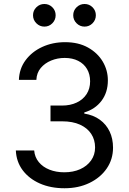

<svg xmlns="http://www.w3.org/2000/svg" viewBox="-20 -953 658 982"><path d="M310.1 9.8Q238.8 9.8 183.6 -14.6Q128.4 -39.1 95.9 -82.5Q63.5 -126 61 -183.6H154.8Q157.7 -148.9 178.5 -123.8Q199.2 -98.6 233.2 -85.2Q267.1 -71.8 308.6 -71.8Q354.5 -71.8 389.9 -87.6Q425.3 -103.5 445.8 -132.3Q466.3 -161.1 466.3 -198.7Q466.3 -238.3 446.5 -268.3Q426.8 -298.3 389.2 -315.4Q351.6 -332.5 297.4 -332.5H238.3V-413.1H297.4Q339.8 -413.1 372.3 -428.5Q404.8 -443.8 422.9 -471.7Q440.9 -499.5 440.9 -537.1Q440.9 -573.2 425 -600.1Q409.2 -627 379.9 -641.8Q350.6 -656.7 311 -656.7Q273.9 -656.7 241.5 -643.3Q209 -629.9 188.2 -605Q167.5 -580.1 166 -544.4H76.7Q78.6 -601.6 110.8 -645Q143.1 -688.5 196 -712.9Q249 -737.3 313 -737.3Q380.9 -737.3 429.9 -710Q479 -682.6 505.4 -638.2Q531.7 -593.8 531.7 -542Q531.7 -480.5 499.3 -437.5Q466.8 -394.5 411.1 -377.9V-372.1Q457.5 -364.7 490.5 -340.8Q523.4 -316.9 540.8 -280.3Q558.1 -243.7 558.1 -197.8Q558.1 -138.2 525.9 -91.3Q493.7 -44.4 437.5 -17.3Q381.3 9.8 310.1 9.8ZM412.6 -816.9Q388.7 -816.9 371.6 -834Q354.5 -851.1 354.5 -875Q354.5 -898.9 371.6 -915.8Q388.7 -932.6 412.6 -932.6Q436.5 -932.6 453.4 -915.8Q470.2 -898.9 470.2 -875Q470.2 -851.1 453.4 -834Q436.5 -816.9 412.6 -816.9ZM207 -816.9Q183.1 -816.9 166 -834Q148.9 -851.1 148.9 -875Q148.9 -898.9 166 -915.8Q183.1 -932.6 207 -932.6Q231 -932.6 247.8 -915.8Q264.6 -898.9 264.6 -875Q264.6 -851.1 247.8 -834Q231 -816.9 207 -816.9Z"/></svg>

Font: Adwaita Sans
Style: Regular
Weight: 400
Designer: Rasmus Andersson
Foundry: rsms
Version: Version 4.001;git-9221beed3